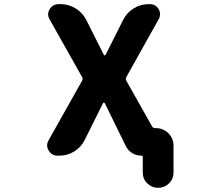

<svg xmlns="http://www.w3.org/2000/svg" viewBox="-20 -775 1040 933"><path d="M673.8 63.5V-11.7Q673.8 -18.6 668 -18.6Q642.6 -18.6 622.1 -31.2Q601.6 -43.9 590.8 -66.4L489.3 -273.4Q487.3 -276.4 484.4 -276.4Q481.4 -276.4 480.5 -273.4L391.6 -94.7Q374 -59.6 340.8 -39.1Q307.6 -18.6 269.5 -18.6H259.8Q231.4 -18.6 216.8 -43Q209 -55.7 209 -68.4Q209 -80.1 215.8 -92.8L378.9 -382.8Q383.8 -391.6 378.9 -400.4L220.7 -681.6Q213.9 -693.4 213.9 -706.1Q213.9 -717.8 221.7 -730.5Q236.3 -754.9 264.6 -754.9H274.4Q313.5 -754.9 347.2 -734.4Q380.9 -713.9 398.4 -679.7L484.4 -508.8Q485.4 -505.9 488.3 -505.9Q491.2 -505.9 493.2 -508.8L579.1 -679.7Q596.7 -713.9 629.9 -734.4Q663.1 -754.9 702.1 -754.9H708Q736.3 -754.9 751 -730.5Q757.8 -717.8 757.8 -706.1Q757.8 -693.4 751 -681.6L593.8 -400.4Q588.9 -391.6 593.8 -382.8L718.8 -161.1Q723.6 -152.3 733.4 -152.3H738.3Q773.4 -152.3 798.3 -127.4Q823.2 -102.5 823.2 -67.4V63.5Q823.2 94.7 801.3 116.2Q779.3 137.7 748.5 137.7Q717.8 137.7 695.8 116.2Q673.8 94.7 673.8 63.5Z"/></svg>

Font: Rounded-X Mgen+ 1mn bold
Style: Bold
Weight: 700
Designer: [Source Han Sans]
Ryoko NISHIZUKA  (kana & ideographs); Paul D. Hunt (Latin, Greek & Cyrillic); Wenlong ZHANG  (bopomofo
Version: Version 1.059.20150602